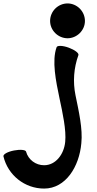

<svg xmlns="http://www.w3.org/2000/svg" viewBox="-86 -831 563 1119"><path d="M409 -709C409 -736 398 -762 379 -781C360 -800 334 -811 308 -811C281 -811 255 -800 236 -781C217 -762 206 -736 206 -709C206 -682 217 -657 236 -638C255 -619 281 -608 308 -608C334 -608 360 -619 379 -638C398 -657 409 -682 409 -709ZM244 -556C215 -477 240 -357 261 -257C279 -173 301 -72 294 -4C287 68 239 132 171 132C122 132 79 100 66 53C64 42 32 39 -4 46C-41 53 -68 68 -66 80C-40 190 58 268 171 268C297 268 376 140 388 4C397 -80 373 -183 354 -276C338 -354 344 -435 371 -510C375 -521 350 -540 315 -553C280 -566 248 -567 244 -556Z"/></svg>

Font: Nupuram Expanded Bold
Style: Regular
Weight: 700
Width: 7
Designer: Santhosh Thottingal (santhosh.thottingal@gmail.com)
Foundry: SMC
Version: Version 1.000